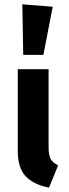

<svg xmlns="http://www.w3.org/2000/svg" viewBox="-20 -849 319 885"><path d="M83 -829 223 -818 180 -596H87ZM204 -530V-170Q204 -134 213.5 -116.5Q223 -99 248 -87L206 16Q132 1 97 -38Q62 -77 62 -152V-530Z"/></svg>

Font: FiraGO SemiBold
Style: Regular
Weight: 600
Designer: bBox Type
Foundry: bBox Type GmbH
Version: Version 1.001;PS 001.001;hotconv 1.0.88;makeotf.lib2.5.64775